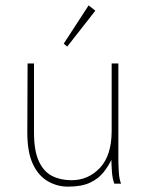

<svg xmlns="http://www.w3.org/2000/svg" viewBox="-20 -686 540 717"><path d="M234 11Q193 11 158 -9.5Q123 -30 102.5 -74Q82 -118 82 -191L83 -449H107V-191Q107 -123 125 -84Q143 -45 174.5 -29Q206 -13 247 -13Q310 -13 353.5 -59.5Q397 -106 397 -197V-449H422V-92Q422 -74 423.5 -46Q425 -18 432 0H407Q400 -17 398 -45Q396 -73 396 -89Q385 -66 366.5 -42.5Q348 -19 316.5 -4Q285 11 234 11ZM231 -512 218 -523 311 -666 336 -646Z"/></svg>

Font: Inconsolata ExtraLight
Style: Regular
Weight: 200
Monospace: yes
Designer: Raph Levien, Cyreal, Brenton Simpson
Foundry: Raph Levien, Cyreal, Google
Version: Version 3.001; ttfautohint (v1.8.2.53-6de2)